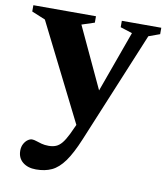

<svg xmlns="http://www.w3.org/2000/svg" viewBox="-84 -514 732 841"><g transform="rotate(10 282.0 -94.0)"><path d="M362 -92.5 285.5 61.5 57 -394 -3.5 -419V-447H275V-418.5L218.5 -400ZM132.5 259.5Q95.5 259.5 73 241Q50.5 222.5 50.5 190Q50.5 173 57.5 160Q64.5 147 74.5 140Q84.5 133 93 133Q102 133 112.8 136.8Q123.5 140.5 137.2 144.2Q151 148 169 148Q187.5 148 201.5 142.2Q215.5 136.5 227.8 121.5Q240 106.5 253.5 79L305.5 -33.5L330 -88.5L443 -401.5L390 -418.5V-447H565.5V-418.5L516 -400.5L311.5 93Q284 159.5 258 195.5Q232 231.5 202.2 245.5Q172.5 259.5 132.5 259.5Z"/></g></svg>

Font: Newsreader 16pt 16pt
Style: Bold
Weight: 700
Version: Version 1.003